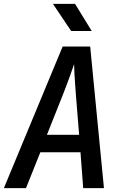

<svg xmlns="http://www.w3.org/2000/svg" viewBox="-22 -970 642 990"><path d="M345 -810H451L365 -950H251ZM-2 0H112L186 -185H393L407 0H514L443 -730H301ZM220 -275 304 -486C333 -560 353 -618 360 -639C360 -618 363 -560 369 -485L386 -275Z"/></svg>

Font: JetBrains Mono SemiBold
Style: Italic
Weight: 472
Italic angle: -9°
Monospace: yes
Designer: Philipp Nurullin, Konstantin Bulenkov
Foundry: JetBrains
Version: Version 2.305